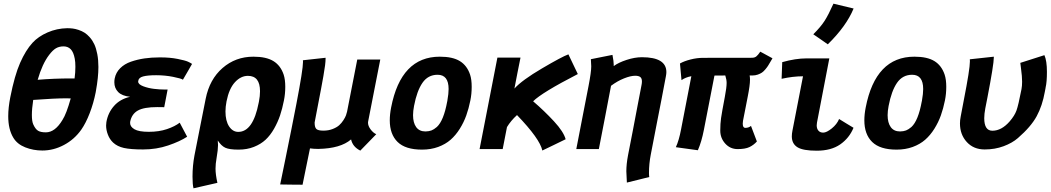

<svg xmlns="http://www.w3.org/2000/svg" viewBox="-20 -813 5733 1047"><path d="M161.1 -135.3Q172.9 -108.9 187.5 -100.1Q202.1 -91.3 230 -91.3Q280.3 -91.3 320.8 -159.2Q342.3 -192.4 365.7 -276.4Q361.8 -276.4 353.3 -276.6Q344.7 -276.9 340.3 -276.9Q280.3 -276.9 161.1 -268.1Q153.8 -219.7 153.8 -186Q153.8 -151.9 161.1 -135.3ZM346.2 -659.2Q361.8 -659.2 376.2 -657.5Q390.6 -655.8 408.4 -649.9Q426.3 -644 440.9 -634.8Q455.6 -625.5 470 -609.1Q484.4 -592.8 494.4 -571.3Q504.4 -549.8 510.5 -518.1Q516.6 -486.3 516.6 -447.8Q516.6 -391.6 502.9 -315.9Q502.9 -314.9 502.4 -313.2Q502 -311.5 502 -310.5Q490.2 -250.5 469.2 -196Q448.2 -141.6 423.3 -106Q385.7 -52.7 328.9 -22.5Q272 7.8 210.9 7.8Q161.6 7.8 117.7 -9.5Q73.7 -26.9 52.7 -62Q24.9 -107.9 24.9 -179.2Q24.9 -225.6 36.1 -282.7Q59.6 -401.9 89.8 -470.5Q120.1 -539.1 157.2 -579.6Q189 -614.3 239.5 -636.2Q290 -658.2 346.2 -659.2ZM386.7 -385.3Q391.1 -417.5 391.1 -448.7Q391.1 -475.1 387.7 -492.7Q380.9 -529.3 365.5 -544.7Q350.1 -560.1 326.7 -560.1Q302.7 -560.1 284.9 -549.6Q267.1 -539.1 247.6 -513.2Q210.4 -464.4 185.5 -377.9Q273.9 -385.3 367.7 -385.3Z M1000.5 -67.4Q960.9 -41.5 897 -19.8Q833 2 760.3 2Q692.4 2 656 -6.1Q619.6 -14.2 596.7 -35.6Q578.1 -53.2 568.4 -78.6Q558.6 -104 558.6 -128.4Q558.6 -138.2 560.1 -147Q568.8 -197.8 601.6 -235.1Q634.3 -272.5 689.5 -285.2Q645 -290 624.3 -311.3Q603.5 -332.5 603.5 -364.3Q603.5 -375.5 605.5 -385.3Q611.8 -417.5 635.3 -440.9Q658.7 -464.4 694.1 -476.6Q729.5 -488.8 767.6 -494.4Q805.7 -500 849.6 -500H856Q907.2 -500 948.7 -491.7Q990.2 -483.4 1005.1 -476.6Q1020 -469.7 1027.3 -464.4Q1019 -449.7 1002.4 -421.1Q985.8 -392.6 977.5 -378.4Q967.8 -385.3 923.6 -394Q879.4 -402.8 831.5 -402.8Q785.2 -402.8 760.5 -396.2Q735.8 -389.6 733.9 -371.6Q733.9 -371.1 733.6 -369.9Q733.4 -368.7 733.4 -368.2Q733.4 -353 761.2 -342.5Q789.1 -332 820.3 -328.4Q851.6 -324.7 879.4 -324.7H882.8H885.3H894Q891.1 -308.6 884.8 -276.6Q878.4 -244.6 875.5 -228.5Q869.1 -228.5 856.4 -228.8Q843.8 -229 837.4 -229Q765.1 -229 731.7 -210.2Q698.2 -191.4 689.9 -149.4Q689.5 -147 689.5 -142.1Q689.5 -122.1 713.1 -108.2Q736.8 -94.2 791.5 -94.2Q847.2 -94.2 890.4 -108.9Q933.6 -123.5 960 -144Q966.8 -131.3 980.2 -105.7Q993.7 -80.1 1000.5 -67.4Z M1390.6 -252.4 1392.1 -259.8Q1397.9 -289.1 1397.9 -315.4Q1397.9 -399.4 1332 -399.4Q1293 -399.4 1261 -364.5Q1229 -329.6 1215.3 -260.3Q1209.5 -230.5 1209.5 -205.1Q1209.5 -153.8 1229.2 -123.8Q1249 -93.8 1279.3 -93.8Q1359.9 -93.8 1390.6 -252.4ZM1101.6 -274.4Q1122.6 -380.4 1193.6 -442.1Q1264.6 -503.9 1361.8 -503.9Q1432.1 -503.9 1471.2 -479.7Q1510.3 -455.6 1526.9 -405.8Q1535.6 -379.4 1535.6 -339.4Q1535.6 -300.8 1528.3 -265.1Q1519.5 -220.2 1507.1 -183.3Q1494.6 -146.5 1474.4 -110.8Q1454.1 -75.2 1428.2 -51Q1402.3 -26.9 1364.7 -12Q1327.1 2.9 1281.2 2.9H1280.3Q1231 2.9 1208.7 -7.3Q1186.5 -17.6 1167.5 -46.9Q1168.9 -34.2 1168.9 -22Q1168.9 2.9 1161.1 48.3Q1155.3 80.6 1155.3 106.4Q1155.3 138.7 1165.5 184.1Q1143.6 189 1100.1 199Q1056.6 209 1035.2 213.9Q1029.8 193.4 1029.8 150.4Q1029.8 90.8 1040.5 34.2Q1050.8 -17.6 1071 -120.4Q1091.3 -223.1 1101.6 -274.4Z M1670.4 -3.9Q1663.6 28.8 1650.1 95Q1636.7 161.1 1629.9 194.3Q1609.9 194.3 1569.1 193.8Q1528.3 193.4 1507.8 192.9Q1514.6 159.2 1536.6 52.7Q1558.6 -53.7 1569.8 -111.8Q1584.5 -186.5 1596.2 -246.1Q1632.3 -433.6 1632.3 -475.1Q1632.3 -481.9 1631.8 -484.4Q1652.3 -486.8 1693.6 -491.2Q1734.9 -495.6 1755.4 -498V-493.2Q1755.4 -479 1752.7 -456.8Q1750 -434.6 1743.4 -397.5Q1736.8 -360.4 1731.2 -330.6Q1725.6 -300.8 1714.1 -241.2Q1702.6 -181.6 1695.8 -145.5V-142.6Q1695.8 -118.7 1705.3 -109.6Q1714.8 -100.6 1743.7 -100.6Q1771 -100.6 1793.7 -109.4Q1816.4 -118.2 1829.6 -130.1Q1842.8 -142.1 1852.8 -157.7Q1862.8 -173.3 1866.7 -184.1Q1870.6 -194.8 1872.6 -204.1L1928.2 -488.3H2053.7Q2042.5 -432.1 2020.5 -319.1Q1998.5 -206.1 1987.3 -149.4Q1986.8 -147.5 1986.8 -144Q1986.8 -126.5 2000.7 -107.7Q2014.6 -88.9 2031.7 -81.1Q2017.1 -65.9 1988 -36.1Q1959 -6.3 1944.8 8.3Q1903.3 -12.2 1894.5 -52.7Q1836.9 -3.4 1717.3 -1H1712.9Q1691.4 -1 1670.4 -3.9Z M2362.3 -120.6Q2399.4 -154.8 2418.5 -258.8Q2418.9 -260.3 2419.4 -262.7Q2419.9 -265.1 2419.9 -266.6Q2426.3 -302.2 2426.3 -327.6Q2426.3 -405.3 2366.2 -405.3Q2314 -405.3 2283.7 -361.3Q2253.4 -317.4 2237.8 -235.4Q2232.4 -207 2232.4 -185.1Q2232.4 -143.6 2249.5 -119.9Q2266.6 -96.2 2300.3 -96.2Q2319.8 -96.7 2333 -101.8Q2346.2 -106.9 2362.3 -120.6ZM2280.8 2.9Q2190.9 2.9 2148.2 -38.8Q2105.5 -80.6 2105.5 -156.7Q2105.5 -189.5 2112.8 -226.6Q2166.5 -503.9 2378.4 -503.9Q2448.7 -503.9 2487.8 -479.7Q2526.9 -455.6 2543.5 -405.8Q2552.2 -379.4 2552.2 -339.4Q2552.2 -300.8 2544.9 -265.1Q2536.1 -221.2 2522.7 -183.6Q2509.3 -146 2487.3 -110.8Q2465.3 -75.7 2437.3 -51Q2409.2 -26.4 2369.4 -11.7Q2329.6 2.9 2281.7 2.9Z M2887.2 -260.7Q2948.2 -208.5 3001 -151.4Q3053.7 -94.2 3064.5 -53.7Q3043.5 -43.5 3001.2 -22.9Q2959 -2.4 2937.5 7.8Q2923.8 -56.2 2799.3 -185.5Q2766.1 -155.3 2744.6 -120.1L2721.2 0H2595.2Q2611.3 -83 2643.8 -249.3Q2676.3 -415.5 2692.4 -499H2818.4Q2812.5 -470.7 2801.5 -414.6Q2790.5 -358.4 2785.2 -330.1Q2826.7 -376 2935.5 -439.9Q3044.4 -503.9 3079.6 -516.6Q3087.9 -500.5 3105.2 -462.9Q3122.6 -425.3 3130.9 -409.2Q2934.6 -308.1 2887.2 -260.7Z M3562.5 -144.5 3528.8 29.8Q3519 79.6 3519 129.9Q3519 144.5 3520.5 152.3Q3500.5 157.7 3459.7 167.5Q3418.9 177.2 3398.4 182.6Q3395.5 122.6 3395.5 121.1Q3395.5 82 3404.8 33.2Q3409.2 10.7 3418 -34.7Q3426.8 -80.1 3431.2 -102.5Q3439 -144 3454.8 -226.6Q3470.7 -309.1 3478.5 -350.1Q3480.5 -359.9 3480.5 -369.1Q3480.5 -385.7 3471.7 -392.8Q3462.9 -399.9 3443.4 -399.9Q3418.9 -399.9 3382.8 -385.5Q3346.7 -371.1 3312 -345.2Q3301.3 -287.6 3279.1 -172.6Q3256.8 -57.6 3245.6 0H3122.6Q3133.8 -57.6 3156 -172.6Q3178.2 -287.6 3189.5 -344.7Q3204.1 -419.9 3204.1 -451.2Q3204.1 -459 3202.1 -490.2Q3221.7 -494.1 3261 -502Q3300.3 -509.8 3319.8 -513.7Q3326.7 -478 3326.7 -460.4V-452.6Q3352.1 -471.7 3396.7 -486.3Q3441.4 -501 3480.5 -501Q3613.8 -501 3613.8 -419.9Q3613.8 -410.6 3611.3 -397.5Q3603.5 -355 3587.2 -270.8Q3570.8 -186.5 3562.5 -144.5Z M4080.6 -498Q4094.7 -498 4103.8 -504.9Q4112.8 -511.7 4126 -531.2Q4136.7 -524.9 4159.2 -513.2Q4181.6 -501.5 4192.4 -495.1Q4189.5 -490.2 4181.2 -476.1Q4172.9 -461.9 4168.2 -454.3Q4163.6 -446.8 4153.8 -435.1Q4144 -423.3 4135 -417.2Q4126 -411.1 4112.3 -406.2Q4098.6 -401.4 4083 -401.4H4067.9Q4069.8 -392.1 4069.8 -377.9Q4069.8 -348.1 4057.6 -286.6Q4053.2 -264.6 4044.7 -220.5Q4036.1 -176.3 4031.7 -154.3Q4030.3 -145.5 4030.3 -138.7Q4030.3 -115.7 4043.9 -115.7Q4063 -115.7 4075.2 -126.5L4107.4 -41.5Q4089.8 -22 4066.9 -11Q4043.9 0 4002.4 0Q3961.9 0 3934.8 -30Q3907.7 -60.1 3907.7 -100.6Q3907.7 -138.7 3912.1 -169.4Q3916.5 -200.2 3932.6 -284.7Q3942.4 -335.4 3942.4 -361.3Q3942.4 -378.4 3935.1 -401.4Q3925.3 -401.4 3905.5 -401.1Q3885.7 -400.9 3876 -400.9Q3866.2 -351.6 3847.2 -252.9Q3828.1 -154.3 3818.4 -105Q3805.7 -39.6 3785.6 6.3Q3765.6 3.4 3725.6 -2Q3685.5 -7.3 3665.5 -10.3Q3682.6 -47.4 3693.8 -106.9Q3703.1 -155.3 3721.9 -252.2Q3740.7 -349.1 3750 -397.5Q3718.3 -391.6 3696.3 -376Q3694.8 -391.1 3692.1 -421.4Q3689.5 -451.7 3688 -466.8Q3710 -479.5 3745.1 -488.5Q3780.3 -497.6 3814.9 -497.6Q3977.1 -498 4080.6 -498Z M4415 -626Q4455.6 -666.5 4476.6 -699.2Q4497.6 -731.9 4524.9 -793L4634.8 -766.6Q4595.7 -670.9 4494.1 -571.3Q4481 -580.6 4454.6 -598.9Q4428.2 -617.2 4415 -626ZM4377.9 -494.6H4502.4L4435.1 -144.5Q4433.6 -136.7 4433.6 -129.4Q4433.6 -111.3 4442.9 -100.6Q4452.1 -89.8 4469.2 -89.8Q4487.3 -89.8 4515.6 -112.5Q4543.9 -135.3 4555.7 -164.1Q4568.8 -155.8 4595 -139.9Q4621.1 -124 4634.3 -116.2Q4611.3 -60.1 4561.8 -25.6Q4512.2 8.8 4433.6 8.8Q4359.4 8.8 4329.1 -9.8Q4297.9 -28.8 4297.9 -69.3Q4297.9 -83.5 4301.3 -100.6Q4310.5 -149.9 4330.1 -248.8Q4349.6 -347.7 4358.9 -397Q4303.7 -397 4242.2 -383.3Q4242.7 -398.4 4243.9 -428.7Q4245.1 -459 4245.6 -474.1Q4318.4 -494.6 4377.9 -494.6Z M4950.2 -120.6Q4987.3 -154.8 5006.3 -258.8Q5006.8 -260.3 5007.3 -262.7Q5007.8 -265.1 5007.8 -266.6Q5014.2 -302.2 5014.2 -327.6Q5014.2 -405.3 4954.1 -405.3Q4901.9 -405.3 4871.6 -361.3Q4841.3 -317.4 4825.7 -235.4Q4820.3 -207 4820.3 -185.1Q4820.3 -143.6 4837.4 -119.9Q4854.5 -96.2 4888.2 -96.2Q4907.7 -96.7 4920.9 -101.8Q4934.1 -106.9 4950.2 -120.6ZM4868.7 2.9Q4778.8 2.9 4736.1 -38.8Q4693.4 -80.6 4693.4 -156.7Q4693.4 -189.5 4700.7 -226.6Q4754.4 -503.9 4966.3 -503.9Q5036.6 -503.9 5075.7 -479.7Q5114.7 -455.6 5131.3 -405.8Q5140.1 -379.4 5140.1 -339.4Q5140.1 -300.8 5132.8 -265.1Q5124 -221.2 5110.6 -183.6Q5097.2 -146 5075.2 -110.8Q5053.2 -75.7 5025.1 -51Q4997.1 -26.4 4957.3 -11.7Q4917.5 2.9 4869.6 2.9Z M5218.8 -177.7Q5221.7 -192.4 5227.3 -222.4Q5232.9 -252.4 5235.8 -267.1Q5269 -436 5269 -478Q5269 -486.3 5268.6 -489.7Q5290.5 -492.2 5334.2 -496.8Q5377.9 -501.5 5399.4 -503.9V-499.5Q5399.4 -461.9 5364.3 -279.8Q5357.9 -247.6 5353 -222.2Q5347.2 -191.4 5347.2 -168.5Q5347.2 -100.1 5391.6 -100.1Q5441.4 -100.1 5485.8 -150.9Q5512.7 -182.1 5522.9 -210.2Q5533.2 -238.3 5550.3 -326.7Q5553.7 -344.2 5553.7 -367.2Q5553.7 -383.3 5552.2 -399.7Q5550.8 -416 5547.4 -442.1Q5543.9 -468.3 5543.9 -470.2Q5565.9 -477.1 5609.6 -491.2Q5653.3 -505.4 5675.3 -512.2Q5689 -481.4 5689 -420.9Q5689 -366.2 5682.1 -336.9Q5681.6 -335.9 5681.6 -334Q5681.6 -332 5681.2 -331.1Q5680.7 -328.1 5679.4 -322Q5678.2 -315.9 5677.7 -313Q5664.1 -236.3 5633.1 -179.2Q5602.1 -122.1 5530.8 -60.1Q5500 -33.2 5452.6 -15.6Q5405.3 2 5349.6 2Q5289.1 2 5252 -38.6Q5214.8 -79.1 5214.8 -140.1Q5214.8 -157.2 5218.8 -177.7Z"/></svg>

Font: Fantasque Sans Mono
Style: Bold Italic
Weight: 700
Italic angle: -11°
Monospace: yes
Designer: Jany Belluz
Version: Version 1.7.1